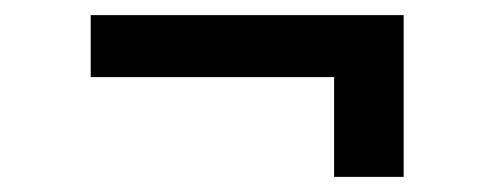

<svg xmlns="http://www.w3.org/2000/svg" viewBox="-20 -415 654 254"><path d="M514 -181H422V-313H100V-395H514Z"/></svg>

Font: lipipragatuchhi
Style: Regular
Weight: 400
Designer: Abhinash Majhi
Version: Version 1.000